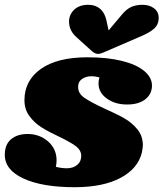

<svg xmlns="http://www.w3.org/2000/svg" viewBox="-36 -777 682 801"><path d="M598 -420Q598 -385 570.5 -363Q543 -341 494 -341Q444 -341 409.5 -366Q375 -391 375 -429Q375 -442 379 -454Q361 -459 347 -459Q322 -459 305.5 -447Q289 -435 290 -413Q290 -387 316 -369Q342 -351 400 -324Q450 -302 482.5 -283.5Q515 -265 537.5 -237Q560 -209 560 -171Q560 -163 556 -141Q540 -74 467 -35Q394 4 275 4Q141 4 62.5 -32Q-16 -68 -16 -131Q-16 -174 10 -196Q36 -218 79 -218Q129 -218 164.5 -187Q200 -156 200 -108Q200 -95 197 -81Q221 -75 243 -75Q269 -75 286 -89Q303 -103 303 -128Q302 -151 280 -167.5Q258 -184 210 -207Q165 -228 136 -246.5Q107 -265 86.5 -293Q66 -321 66 -359Q66 -441 134.5 -489.5Q203 -538 329 -538Q412 -538 472.5 -523Q533 -508 565.5 -481Q598 -454 598 -420ZM626 -702Q626 -675 607 -657.5Q588 -640 539 -620L393 -557Q381 -552 373 -552Q361 -552 347 -564L284 -621Q252 -649 252 -687Q252 -716 273.5 -736.5Q295 -757 332 -757Q362 -757 381.5 -740.5Q401 -724 408 -692L417 -650L470 -713Q490 -738 510.5 -747.5Q531 -757 558 -757Q587 -757 606.5 -742.5Q626 -728 626 -702Z"/></svg>

Font: Shrikhand
Style: Regular
Weight: 400
Italic angle: -14°
Version: Version 1.000;PS 1.000;hotconv 1.0.88;makeotf.lib2.5.647800